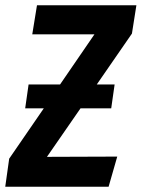

<svg xmlns="http://www.w3.org/2000/svg" viewBox="-44 -712 540 732"><path d="M476 -692 459 -584 325 -390H393L380 -299H263L135 -114L403 -115L370 0H-24L-9 -107L123 -299H52L65 -390H185L316 -581H79L97 -692Z"/></svg>

Font: Fira Sans Extra Condensed SemiBold
Style: Italic
Weight: 600
Width: 3
Italic angle: -8°
Designer: Carrois Corporate & Edenspiekermann AG
Foundry: Carrois Corporate GbR & Edenspiekermann AG
Version: Version 4.203